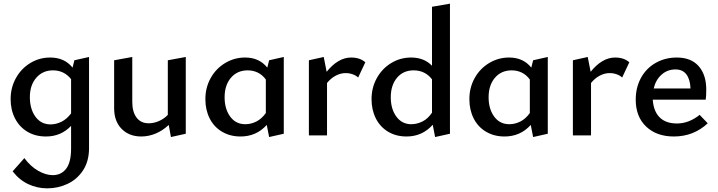

<svg xmlns="http://www.w3.org/2000/svg" viewBox="-20 -739 3919 1048"><path d="M466 -428V69Q466 141 433.5 190.5Q401 240 349 264.5Q297 289 238 289Q183 289 134 266Q85 243 49 196L113 124Q146 169 188 193Q230 217 268 217Q314 217 341 182Q368 147 368 72V-52Q313 6 231 6Q173 6 129.5 -20Q86 -46 62 -92.5Q38 -139 38 -198Q38 -261 67 -313Q96 -365 145.5 -395Q195 -425 254 -425Q332 -425 376 -370L386 -410ZM368 -120V-307Q330 -355 269 -355Q213 -355 178 -314.5Q143 -274 143 -209Q143 -144 173.5 -102Q204 -60 256 -60Q286 -60 315.5 -74.5Q345 -89 368 -120Z M994 -428V-9L913 9L901 -57Q868 -26 829.5 -10Q791 6 751 6Q685 6 644 -35.5Q603 -77 603 -148V-410L702 -428V-183Q702 -128 725.5 -97Q749 -66 792 -66Q819 -66 847 -78Q875 -90 896 -112V-410Z M1529 -428V-9L1449 9L1436 -57Q1379 6 1293 6Q1236 6 1192 -20Q1148 -46 1124.5 -92.5Q1101 -139 1101 -198Q1101 -261 1130 -313Q1159 -365 1209 -395Q1259 -425 1318 -425Q1395 -425 1439 -370L1449 -410ZM1431 -122V-305Q1413 -330 1387.5 -342.5Q1362 -355 1332 -355Q1275 -355 1240.5 -314.5Q1206 -274 1206 -208Q1206 -144 1236.5 -102.5Q1267 -61 1319 -61Q1350 -61 1379 -75.5Q1408 -90 1431 -122Z M1974 -399 1935 -316Q1923 -327 1905 -333.5Q1887 -340 1867 -340Q1839 -340 1812.5 -326Q1786 -312 1765 -286V0H1666V-410L1747 -428L1763 -347Q1792 -384 1826 -404.5Q1860 -425 1896 -425Q1945 -425 1974 -399Z M2436 -719V-9L2355 9L2342 -58Q2285 6 2199 6Q2142 6 2098.5 -20Q2055 -46 2031.5 -92.5Q2008 -139 2008 -198Q2008 -261 2037 -313Q2066 -365 2115.5 -395Q2165 -425 2224 -425Q2295 -425 2338 -380V-702ZM2338 -124V-306Q2320 -330 2294.5 -342.5Q2269 -355 2238 -355Q2181 -355 2147 -314.5Q2113 -274 2113 -208Q2113 -144 2143.5 -102.5Q2174 -61 2225 -61Q2256 -61 2286 -76Q2316 -91 2338 -124Z M2970 -428V-9L2890 9L2877 -57Q2820 6 2734 6Q2677 6 2633 -20Q2589 -46 2565.5 -92.5Q2542 -139 2542 -198Q2542 -261 2571 -313Q2600 -365 2650 -395Q2700 -425 2759 -425Q2836 -425 2880 -370L2890 -410ZM2872 -122V-305Q2854 -330 2828.5 -342.5Q2803 -355 2773 -355Q2716 -355 2681.5 -314.5Q2647 -274 2647 -208Q2647 -144 2677.5 -102.5Q2708 -61 2760 -61Q2791 -61 2820 -75.5Q2849 -90 2872 -122Z M3415 -399 3376 -316Q3364 -327 3346 -333.5Q3328 -340 3308 -340Q3280 -340 3253.5 -326Q3227 -312 3206 -286V0H3107V-410L3188 -428L3204 -347Q3233 -384 3267 -404.5Q3301 -425 3337 -425Q3386 -425 3415 -399Z M3843 -66Q3766 6 3658 6Q3564 6 3507 -48Q3450 -102 3450 -195Q3450 -262 3479 -314.5Q3508 -367 3559.5 -396Q3611 -425 3674 -425Q3752 -425 3793.5 -378Q3835 -331 3835 -250Q3835 -214 3832 -195H3543Q3547 -132 3580.5 -98.5Q3614 -65 3675 -65Q3740 -65 3799 -112ZM3548 -256H3749Q3747 -306 3726.5 -333Q3706 -360 3667 -360Q3623 -360 3591 -331.5Q3559 -303 3548 -256Z"/></svg>

Font: Ysabeau Infant Semibold
Style: Regular
Weight: 600
Designer: Christian Thalmann (Catharsis Fonts)
Version: Version 0.003